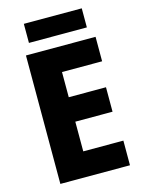

<svg xmlns="http://www.w3.org/2000/svg" viewBox="-130 -956 768 1031"><g transform="rotate(-15 254.0 -440.5)"><path d="M429 -881H107V-775H429ZM461 0V-137H238V-302H445V-438H238V-578H461V-714H74V0Z"/></g></svg>

Font: Noto Sans Myanmar UI SemiCondensed ExtraBold
Style: Regular
Weight: 800
Width: 4
Designer: Monotype Design Team
Foundry: Monotype Imaging Inc.
Version: Version 2.103